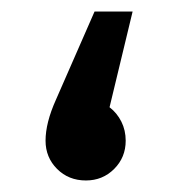

<svg xmlns="http://www.w3.org/2000/svg" viewBox="-20 -312 321 333"><path d="M59 -68Q59 -99 77 -139L144 -292H210L170 -126Q183 -116 190.5 -101Q198 -86 198 -68Q198 -39 178 -19Q158 1 129 1Q99 1 79 -19Q59 -39 59 -68Z"/></svg>

Font: FiraGO
Style: Regular
Weight: 400
Designer: bBox Type
Foundry: bBox Type GmbH
Version: Version 1.001;April 20, 2020;FontCreator 12.0.0.2555 64-bit